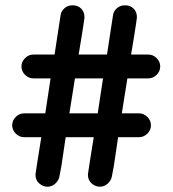

<svg xmlns="http://www.w3.org/2000/svg" viewBox="-20 -690 652 725"><path d="M71 -262H151L171 -394H106Q88 -394 74.5 -407.5Q61 -421 61 -439Q61 -457 74.5 -470.5Q88 -484 106 -484H186L209 -634Q211 -648 223.5 -659Q236 -670 254 -670Q274 -670 286.5 -657.5Q299 -645 299 -625Q299 -624 298.5 -620Q298 -616 296 -602Q294 -588 289.5 -560Q285 -532 277 -484H384L407 -634Q409 -648 421.5 -659Q434 -670 452 -670Q472 -670 484.5 -657.5Q497 -645 497 -625Q497 -624 496.5 -620Q496 -616 494 -602Q492 -588 487.5 -560Q483 -532 475 -484H540Q558 -484 571.5 -470.5Q585 -457 585 -439Q585 -421 571.5 -407.5Q558 -394 540 -394H461L440 -262H505Q523 -262 536.5 -248.5Q550 -235 550 -217Q550 -199 536.5 -185.5Q523 -172 505 -172H426Q420 -135 415 -97.5Q410 -60 402 -22Q399 -8 386.5 3.5Q374 15 357 15Q340 15 326 2.5Q312 -10 312 -30Q312 -31 312.5 -34.5Q313 -38 315 -52Q317 -66 321.5 -94Q326 -122 334 -172H228Q222 -135 217 -97.5Q212 -60 204 -22Q201 -8 188.5 3.5Q176 15 159 15Q142 15 128 2.5Q114 -10 114 -30Q114 -31 114.5 -34.5Q115 -38 117 -52Q119 -66 123.5 -94Q128 -122 136 -172H71Q53 -172 39.5 -185.5Q26 -199 26 -217Q26 -235 39.5 -248.5Q53 -262 71 -262ZM242 -262H349L369 -394H263Z"/></svg>

Font: Varela Round Precious
Style: Medium
Weight: 500
Designer: Joe Prince
Foundry: Joe Prince
Version: Version 1.000